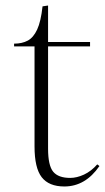

<svg xmlns="http://www.w3.org/2000/svg" viewBox="-20 -661 380 695"><path d="M213 14Q157 14 131 -19.5Q105 -53 105 -131V-493H31V-503Q60 -503 80.5 -514Q101 -525 114.5 -554Q128 -583 134 -638L154 -641V-509H306V-493H154V-123Q154 -62 172.5 -39.5Q191 -17 234 -17Q258 -17 284 -29Q310 -41 332 -66L340 -60Q289 14 213 14Z"/></svg>

Font: Literata 72pt ExtraLight
Style: Regular
Weight: 200
Designer: Latin by Veronika Burian and Jose Scaglione. Greek by Irene Vlachou. Cyrillic by Vera Evstafieva.
Foundry: TypeTogether
Version: Version 3.002